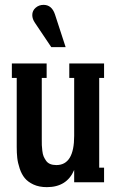

<svg xmlns="http://www.w3.org/2000/svg" viewBox="-20 -750 480 790"><path d="M250 -556.2H190.9L124 -655.8Q112.8 -671.9 112.8 -688Q112.8 -706.1 126.5 -718Q140.1 -730 159.2 -730Q192.9 -730 206.1 -690.9ZM408.2 -488.8V-429.2H388.2V-60.1H408.2V0H285.2V-50.8Q255.4 20 172.9 20Q141.1 20 117.9 9.3Q94.7 -1.5 81.8 -17.3Q68.8 -33.2 61 -56.6Q53.2 -80.1 51 -100.3Q48.8 -120.6 48.8 -145V-429.2H28.8V-488.8H171.9V-429.2H151.9V-176.8Q151.9 -161.1 152.1 -152.8Q152.3 -144.5 154.1 -129.9Q155.8 -115.2 159.4 -106.7Q163.1 -98.1 169.4 -88.9Q175.8 -79.6 186.5 -75.2Q197.3 -70.8 211.9 -70.8Q285.2 -70.8 285.2 -190.9V-429.2H265.1V-488.8Z"/></svg>

Font: Margherita Bold
Style: Regular
Weight: 700
Designer: James Puckett
Foundry: Dunwich Type Founders
Version: Version 1.008;hotconv 1.0.109;makeotfexe 2.5.65596